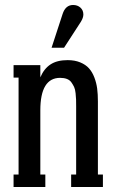

<svg xmlns="http://www.w3.org/2000/svg" viewBox="-20 -747 461 767"><path d="M303.2 -660.2 235.8 -556.2H186L230 -690.9Q241.7 -727.1 272 -727.1Q289.6 -727.1 301.3 -716.6Q313 -706.1 313 -689Q313 -676.3 303.2 -660.2ZM371.1 -341.8V-49.8H391.1V0H264.2V-49.8H284.2V-321.8Q284.2 -339.8 283.9 -349.1Q283.7 -358.4 282 -374.5Q280.3 -390.6 276.1 -399.4Q272 -408.2 265.4 -417.7Q258.8 -427.2 247.3 -431.6Q235.8 -436 220.2 -436Q141.1 -436 141.1 -306.2V-49.8H161.1V0H34.2V-49.8H54.2V-437H34.2V-486.8H141.1V-438Q155.8 -472.7 181.9 -489.7Q208 -506.8 250 -506.8Q278.8 -506.8 300.5 -497.8Q322.3 -488.8 335.4 -474.1Q348.6 -459.5 356.9 -437.7Q365.2 -416 368.2 -393.1Q371.1 -370.1 371.1 -341.8Z"/></svg>

Font: Margherita Semibold
Style: Regular
Weight: 600
Designer: James Puckett
Foundry: Dunwich Type Founders
Version: Version 1.008;hotconv 1.0.109;makeotfexe 2.5.65596